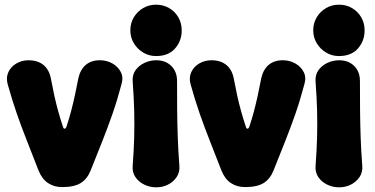

<svg xmlns="http://www.w3.org/2000/svg" viewBox="-20 -780 1606 822"><path d="M246 21Q212 21 186 4Q160 -13 145 -50Q118 -120 95 -178Q72 -236 52 -293.5Q32 -351 13 -419Q5 -448 16 -471.5Q27 -495 50.5 -508.5Q74 -522 102 -522Q142 -522 166.5 -501.5Q191 -481 198 -443Q205 -405 212.5 -371Q220 -337 229 -304.5Q238 -272 250 -236Q252 -229 256.5 -229Q261 -229 264 -236Q276 -272 284.5 -304.5Q293 -337 300.5 -371Q308 -405 315 -443Q323 -481 346.5 -501.5Q370 -522 407 -522H408Q437 -522 461 -508.5Q485 -495 497 -472Q509 -449 500 -419Q482 -351 462 -293.5Q442 -236 419 -178Q396 -120 368 -50Q353 -13 325 4Q297 21 246 21Z M649 22Q622 22 598 10.5Q574 -1 560 -21.5Q546 -42 548 -69Q553 -136 554.5 -193Q556 -250 554.5 -307Q553 -364 548 -431Q546 -459 560 -479Q574 -499 598 -510.5Q622 -522 649 -522Q689 -522 713.5 -497.5Q738 -473 738 -433Q738 -366 738.5 -308.5Q739 -251 741 -193.5Q743 -136 748 -69Q750 -42 736 -21.5Q722 -1 699 10.5Q676 22 649 22ZM648 -540Q618 -540 593 -555Q568 -570 553 -595Q538 -620 538 -650Q538 -681 553 -706Q568 -731 593 -745.5Q618 -760 648 -760Q679 -760 704 -745.5Q729 -731 743.5 -706Q758 -681 758 -650Q758 -605 729.5 -572.5Q701 -540 648 -540Z M1029 21Q995 21 969 4Q943 -13 928 -50Q901 -120 878 -178Q855 -236 835 -293.5Q815 -351 796 -419Q788 -448 799 -471.5Q810 -495 833.5 -508.5Q857 -522 885 -522Q925 -522 949.5 -501.5Q974 -481 981 -443Q988 -405 995.5 -371Q1003 -337 1012 -304.5Q1021 -272 1033 -236Q1035 -229 1039.5 -229Q1044 -229 1047 -236Q1059 -272 1067.5 -304.5Q1076 -337 1083.5 -371Q1091 -405 1098 -443Q1106 -481 1129.5 -501.5Q1153 -522 1190 -522H1191Q1220 -522 1244 -508.5Q1268 -495 1280 -472Q1292 -449 1283 -419Q1265 -351 1245 -293.5Q1225 -236 1202 -178Q1179 -120 1151 -50Q1136 -13 1108 4Q1080 21 1029 21Z M1432 22Q1405 22 1381 10.5Q1357 -1 1343 -21.5Q1329 -42 1331 -69Q1336 -136 1337.5 -193Q1339 -250 1337.5 -307Q1336 -364 1331 -431Q1329 -459 1343 -479Q1357 -499 1381 -510.5Q1405 -522 1432 -522Q1472 -522 1496.5 -497.5Q1521 -473 1521 -433Q1521 -366 1521.5 -308.5Q1522 -251 1524 -193.5Q1526 -136 1531 -69Q1533 -42 1519 -21.5Q1505 -1 1482 10.5Q1459 22 1432 22ZM1431 -540Q1401 -540 1376 -555Q1351 -570 1336 -595Q1321 -620 1321 -650Q1321 -681 1336 -706Q1351 -731 1376 -745.5Q1401 -760 1431 -760Q1462 -760 1487 -745.5Q1512 -731 1526.5 -706Q1541 -681 1541 -650Q1541 -605 1512.5 -572.5Q1484 -540 1431 -540Z"/></svg>

Font: Winky Sans ExtraBold
Style: Regular
Weight: 800
Designer: Simon Atzbach
Foundry: typofactur
Version: Version 1.205